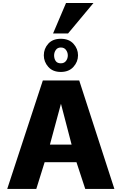

<svg xmlns="http://www.w3.org/2000/svg" viewBox="-20 -1238 796 1258"><path d="M27.3 0 260.7 -710.9H499L729.5 0H538.6L481 -175.3H272.5L217.8 0ZM307.1 -290.5H449.2L379.4 -558.1ZM378.4 -766.6Q325.7 -766.6 296.4 -799.8Q267.1 -833 267.1 -875.5Q267.1 -918.9 296.1 -951.4Q325.2 -983.9 378.4 -983.9Q432.1 -983.9 461.7 -950.9Q491.2 -918 491.2 -875.5Q491.2 -833 461.2 -799.8Q431.2 -766.6 378.4 -766.6ZM378.4 -823.2Q400.9 -823.2 412.6 -838.9Q424.3 -854.5 424.3 -875Q424.3 -894.5 412.6 -910.6Q400.9 -926.8 378.4 -926.8Q356.9 -926.8 345.7 -910.6Q334.5 -894.5 334.5 -875Q334.5 -854 344.7 -838.6Q355 -823.2 378.4 -823.2ZM327.6 -1018.6 412.6 -1218.3H592.3L425.8 -1018.6Z"/></svg>

Font: Comme ExtraBold
Style: Regular
Weight: 800
Version: Version 1.000;gftools[0.9.27]